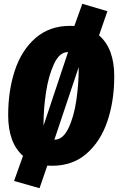

<svg xmlns="http://www.w3.org/2000/svg" viewBox="-20 -852 621 1010"><path d="M581 -451Q581 -321 545 -214.5Q509 -108 435.5 -44Q362 20 254 20Q237 20 229 19L188 138L54 100L101 -32Q23 -101 23 -246Q23 -376 58.5 -482.5Q94 -589 167.5 -652.5Q241 -716 349 -716Q364 -716 371 -715L413 -832L545 -793L501 -666Q581 -597 581 -451ZM209 -202V-191L338 -578H337Q293 -578 264 -515.5Q235 -453 222 -366Q209 -279 209 -202ZM394 -489V-499L266 -117Q311 -117 340 -177.5Q369 -238 381.5 -324Q394 -410 394 -489Z"/></svg>

Font: Fira Sans Extra Condensed Black
Style: Italic
Weight: 900
Width: 3
Italic angle: -8°
Designer: Carrois Corporate & Edenspiekermann AG
Foundry: Carrois Corporate GbR & Edenspiekermann AG
Version: Version 4.203